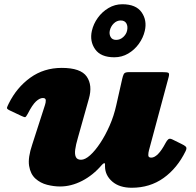

<svg xmlns="http://www.w3.org/2000/svg" viewBox="-20 -860 924 905"><path d="M527.5 -672Q509 -672 501.5 -685.5Q494 -699 497.5 -715.5Q502 -735.5 516.2 -749.5Q530.5 -763.5 549 -763.5Q568 -763.5 575.8 -749.5Q583.5 -735.5 579 -715.5Q575.5 -699 561 -685.5Q546.5 -672 527.5 -672ZM519 -590Q554.5 -590 584.2 -607.5Q614 -625 634.5 -653.5Q655 -682 662.5 -714.5Q674 -764 647.5 -802Q621 -840 556.5 -840Q521.5 -840 491.5 -822.2Q461.5 -804.5 441 -776Q420.5 -747.5 413 -714.5Q402 -665.5 428.5 -627.8Q455 -590 519 -590ZM21 -371.5Q14 -357.5 12.8 -352Q11.5 -346.5 26 -339.5L80 -314Q95.5 -306.5 99.2 -308Q103 -309.5 111 -324Q132 -365.5 149.5 -381.8Q167 -398 182 -398Q195.5 -398 195.8 -387.2Q196 -376.5 192 -365L132 -179Q111 -117 117.2 -78.2Q123.5 -39.5 147 -18.2Q170.5 3 202 11Q233.5 19 263 19Q315.5 19 367 -7.5Q418.5 -34 459.5 -82Q466.5 -90 470.8 -90.8Q475 -91.5 475 -85V-75Q475.5 -33.5 509.2 -4.2Q543 25 601 25Q686.5 25 751 -21Q815.5 -67 855 -148Q862 -162.5 855.8 -168.8Q849.5 -175 835.5 -181.5L792 -203Q779.5 -209 773 -203.2Q766.5 -197.5 761 -187Q742 -151 725 -134Q708 -117 693 -117Q679 -117 679 -128.5Q679 -140 682 -151L775 -497Q779.5 -514 773.2 -517Q767 -520 745.5 -520H587Q568 -520 563.5 -511Q559 -502 556 -488L528 -364Q517 -314 496.8 -268Q476.5 -222 452.5 -185.8Q428.5 -149.5 404.8 -128.2Q381 -107 362 -107Q344 -107 337.8 -119.5Q331.5 -132 334.5 -155Q337.5 -178 347 -210L399 -395Q417 -458 388.8 -499Q360.5 -540 271 -540Q187 -540 122.8 -493.8Q58.5 -447.5 21 -371.5Z"/></svg>

Font: Besley Black
Style: Italic
Weight: 900
Italic angle: -13°
Designer: Owen Earl
Foundry: indestructible type*
Version: Version 2.001